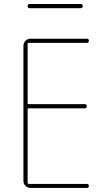

<svg xmlns="http://www.w3.org/2000/svg" viewBox="-20 -920 540 940"><path d="M129.9 0Q115.2 0 105 -9.8Q94.7 -19.5 94.7 -35.2V-695.3Q94.7 -710 105 -720.2Q115.2 -730.5 129.9 -730.5H405.3Q415 -730.5 415 -720.2Q415 -710 405.3 -710H120.1Q115.2 -710 115.2 -705.1V-415Q115.2 -410.2 120.1 -410.2H394.5Q404.3 -410.2 404.8 -399.9Q405.3 -389.6 394.5 -389.6H120.1Q115.2 -389.6 115.2 -384.8V-25.4Q115.2 -20.5 120.1 -19.5H405.3Q415 -19.5 415 -9.8Q415 0 405.3 0ZM125 -879.9Q115.2 -879.9 115.2 -890.1Q115.2 -900.4 125 -900.4H375Q384.8 -900.4 384.8 -890.1Q384.8 -879.9 375 -879.9Z"/></svg>

Font: Rounded-L Mgen+ 2m thin
Style: Regular
Weight: 100
Designer: [Source Han Sans]
Ryoko NISHIZUKA  (kana & ideographs); Paul D. Hunt (Latin, Greek & Cyrillic); Wenlong ZHANG  (bopomofo
Version: Version 1.059.20150602